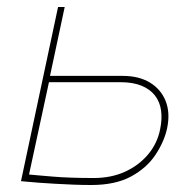

<svg xmlns="http://www.w3.org/2000/svg" viewBox="-20 -520 502 549"><path d="M331 -303H123L165 -500H146L40 -2Q43 -2 56.5 -0.5Q70 1 91.5 2.5Q113 4 138.5 5.5Q164 7 190.5 8Q217 9 241 9Q310 9 355 -15.5Q400 -40 425 -78Q450 -116 458 -154Q467 -198 453.5 -231.5Q440 -265 408.5 -284Q377 -303 331 -303ZM248 -11Q214 -11 184.5 -12Q155 -13 131.5 -15Q108 -17 90.5 -18.5Q73 -20 63 -21L120 -285H324Q360 -285 384.5 -275Q409 -265 423 -247Q437 -229 440.5 -204.5Q444 -180 438 -151Q430 -110 403.5 -78.5Q377 -47 337.5 -29Q298 -11 248 -11Z"/></svg>

Font: Advent Pro Thin
Style: Italic
Weight: 250
Italic angle: -12°
Version: Version 3.000